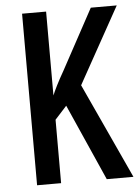

<svg xmlns="http://www.w3.org/2000/svg" viewBox="-52 -755 575 796"><g transform="rotate(-5 235.5 -357.0)"><path d="M471 0H360L219 -318L170 -264V0H70V-714H170V-365Q176 -380 188.5 -405Q201 -430 221 -465L356 -714H464L288 -397Z"/></g></svg>

Font: Noto Sans Ethiopic ExtraCondensed Medium
Style: Regular
Weight: 500
Width: 2
Designer: Monotype Design Team
Foundry: Monotype Imaging Inc.
Version: Version 2.102; ttfautohint (v1.8.4.7-5d5b)